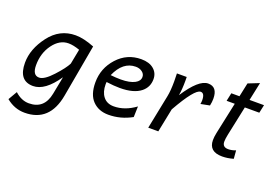

<svg xmlns="http://www.w3.org/2000/svg" viewBox="-119 -1028 2311 1619"><g transform="rotate(20 1036.0 -219.0)"><path d="M206.5 -82Q252.4 -82 324.2 -160.2Q396 -238.3 418.5 -284.7L444.3 -418Q386.7 -438.5 343.3 -438.5Q263.7 -438.5 205.6 -359.6Q147.5 -280.8 147.5 -172.4Q147.5 -82 206.5 -82ZM192.4 238.3Q101.6 238.3 26.9 176.8L73.2 97.2Q132.3 151.4 199.2 151.4Q336.9 151.4 365.2 4.9L396 -153.8Q289.6 2.4 182.6 2.4Q52.7 2.4 52.7 -159.7Q52.7 -283.2 143.6 -403.1Q234.4 -522.9 377 -522.9Q448.7 -522.9 545.9 -484.4L461.4 -12.7Q416.5 238.3 192.4 238.3Z M859.4 -302.7Q939.9 -302.7 984.4 -326.7Q1024.9 -348.1 1024.9 -384.8Q1024.9 -411.6 1001.2 -429.4Q977.5 -447.3 943.4 -447.3Q828.6 -447.3 767.6 -308.1Q815.9 -302.7 859.4 -302.7ZM862.3 12.7Q774.9 12.7 720.9 -42.2Q667 -97.2 667 -207Q667 -334 752.7 -428.5Q838.4 -522.9 965.8 -522.9Q1037.1 -522.9 1077.9 -488.5Q1118.7 -454.1 1118.7 -398.9Q1118.7 -327.6 1064.9 -283.7Q1002 -232.4 876.5 -232.4Q823.7 -232.4 754.9 -241.7Q753.9 -231.4 753.9 -221.7Q753.9 -152.8 785.6 -112.3Q818.8 -69.3 880.9 -69.3Q980 -69.3 1074.2 -138.7L1071.3 -42.5Q972.2 12.7 862.3 12.7Z M1307.1 0H1216.8L1278.3 -305.2Q1289.1 -358.4 1289.1 -441.9L1287.6 -512.7H1375.5Q1376 -499 1376 -478.5Q1376 -400.4 1366.2 -346.2Q1481 -522.9 1565.4 -522.9Q1649.4 -522.9 1649.4 -416.5Q1649.4 -387.2 1642.1 -354L1562 -338.4Q1565.4 -355.5 1565.4 -372.1Q1565.4 -436 1529.3 -436Q1476.1 -436 1350.1 -212.9Z M1884.3 15.1Q1765.1 15.1 1765.1 -88.9Q1765.1 -117.7 1772.9 -154.8L1833.5 -439H1760.3L1775.9 -512.2H1849.1L1875.5 -636.7L1974.1 -675.8L1939.5 -512.2H2069.3L2053.7 -439H1923.8L1868.2 -175.8Q1859.4 -134.8 1859.4 -109.4Q1859.4 -60.1 1911.6 -60.1Q1943.8 -60.1 1978.5 -73.7L1984.4 0Q1932.1 15.1 1884.3 15.1Z"/></g></svg>

Font: Cadman
Style: Italic
Weight: 400
Italic angle: -12°
Designer: Paul James MIller
Foundry: High-Logic / Made with FontCreator
Version: Version 2.114;March 28, 2021;FontCreator 13.0.0.2683 64-bit